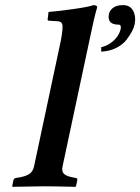

<svg xmlns="http://www.w3.org/2000/svg" viewBox="-20 -718 541 740"><path d="M454.6 -698.2Q481.9 -698.2 493.4 -676Q504.9 -653.8 499 -625Q496.6 -612.3 489 -597.7Q481.4 -583 467.5 -564.7Q453.6 -546.4 428 -533.4Q402.3 -520.5 370.1 -519V-536.1Q390.6 -540.5 407.5 -553Q424.3 -565.4 433.1 -578.9Q441.9 -592.3 444.8 -605Q448.7 -623 437.5 -623Q391.6 -623 399.9 -664.1Q402.8 -678.2 416.3 -688.2Q429.7 -698.2 454.6 -698.2ZM214.8 -563Q223.6 -611.8 220.2 -624Q216.8 -636.2 200.2 -636.2L168.5 -638.2Q163.1 -638.7 163.6 -643.1L167 -671.9Q204.1 -674.8 262.9 -683.1Q321.8 -691.4 340.3 -698.2Q347.7 -698.2 351.6 -695.6Q355.5 -692.9 354 -688Q342.3 -647.9 329.1 -583L221.2 -77.1Q216.8 -57.1 226.6 -47.9Q236.3 -38.6 261.2 -34.2L272 -32.2Q279.8 -30.8 277.8 -22.9L272.9 0L270.5 2Q187 0 147.9 0L28.8 2L26.9 0L31.7 -22.9Q33.2 -30.8 42 -32.2L54.2 -34.2Q80.1 -38.6 93.5 -47.9Q106.9 -57.1 111.3 -77.1Z"/></svg>

Font: Linux Libertine Slanted
Style: Semibold Slanted
Weight: 600
Designer: Philipp H. Poll
Foundry: Philipp H. Poll
Version: Version 5.1.1